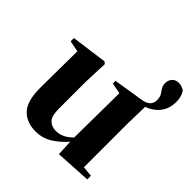

<svg xmlns="http://www.w3.org/2000/svg" viewBox="-204 -939 1120 1120"><g transform="rotate(45 356.0 -379.0)"><path d="M253 17Q178 17 134.5 -29Q91 -75 92 -189L95 -505L129 -480L26 -500V-527L248 -557L261 -547L255 -393V-174Q255 -114 276.5 -91.5Q298 -69 335 -69Q376 -69 411 -95Q446 -121 472 -160L511 -103H453Q416 -53 364.5 -18Q313 17 253 17ZM443 14 437 -107V-110L441 -487L374 -500V-522L555 -551Q589 -555 607 -570.5Q625 -586 625 -613Q625 -639 616 -653.5Q607 -668 597.5 -681.5Q588 -695 588 -718Q588 -742 603 -758.5Q618 -775 642 -775Q656 -775 667.5 -771.5Q679 -768 691 -760Q702 -744 707 -726Q712 -708 712 -685Q712 -618 667.5 -575.5Q623 -533 555 -528L604 -555L600 -393V-35L664 -29V1Z"/></g></svg>

Font: Noto Serif JP Black
Style: Regular
Weight: 900
Designer: Ryoko NISHIZUKA 西塚涼子 (kana & ideographs); Frank Grießhammer (Latin, Greek & Cyrillic); Wenlong ZHANG 张文龙 (bopomofo); San
Foundry: Adobe
Version: Version 2.003-H1;hotconv 1.1.1;makeotfexe 2.6.0